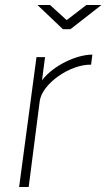

<svg xmlns="http://www.w3.org/2000/svg" viewBox="-20 -743 423 763"><path d="M323 -723 245 -663 179 -723H129L230 -627H260L383 -723ZM56 0H94L138 -342C148 -411 259 -488 342 -486L347 -526C284 -526 192 -483 147 -424L159 -516H125Z"/></svg>

Font: United Sans Thin
Style: Italic
Weight: 100
Italic angle: -8°
Designer: Pablo Impallari, Rodrigo Fuenzalida (Modified by Dan O. Williams)
Version: Version 1.000;PS 001.000;hotconv 1.0.88;makeotf.lib2.5.64775